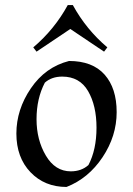

<svg xmlns="http://www.w3.org/2000/svg" viewBox="-20 -727 528 762"><path d="M254 -485Q347 -485 395 -431Q443 -377 443 -282Q443 -187 387 -103Q331 -19 244 15Q157 15 101 -43.5Q45 -102 45 -197Q45 -292 102.5 -376.5Q160 -461 254 -485ZM227 -423Q185 -423 158 -399Q125 -336 125 -254Q125 -172 162 -109.5Q199 -47 261 -47Q303 -47 331 -72Q363 -133 363 -220.5Q363 -308 329.5 -365.5Q296 -423 227 -423ZM259 -612 125 -522 112 -539Q196 -610 249 -707H269Q322 -610 406 -539L393 -522Z"/></svg>

Font: Almendra
Style: Regular
Weight: 400
Designer: Ana Sanfelippo
Foundry: Ana Sanfelippo
Version: Version 1.004